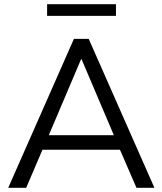

<svg xmlns="http://www.w3.org/2000/svg" viewBox="-20 -889 769 909"><path d="M19 0 330 -705H400L711 0H626L548 -180H181L104 0ZM364 -609 211 -249H519L366 -609ZM203 -814V-869H529V-814Z"/></svg>

Font: Nunito Sans
Style: Regular
Weight: 400
Designer: Vernon Adams
Foundry: Vernon Adams
Version: Version 3.101; ttfautohint (v1.8.4.7-5d5b);gftools[0.9.27]